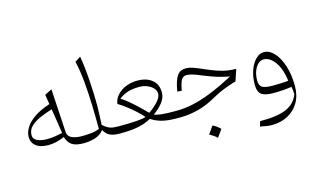

<svg xmlns="http://www.w3.org/2000/svg" viewBox="-112 -1068 2732 1671"><g transform="rotate(-15 1254.0 -232.5)"><path d="M331.5 -406.7 317.4 -494.1 381.8 -526.4 405.8 -123.5Q414.1 -91.8 448.7 -77.9Q483.4 -64 534.2 -64H534.7V0H534.2Q461.9 0 427.5 -23.7Q393.1 -47.4 377.9 -97.7Q303.2 -64 231.4 -64Q160.6 -64 121.8 -94.5Q83 -125 83 -176.8Q83 -215.8 107.7 -257.8Q132.3 -299.8 187 -338.6Q241.7 -377.4 331.5 -406.7ZM338.9 -357.9Q277.8 -339.4 225.8 -316.2Q173.8 -293 142.6 -261.5Q111.3 -230 111.3 -186Q111.3 -159.7 129.4 -144.8Q147.5 -129.9 175.5 -123.5Q203.6 -117.2 232.9 -117.2Q272.9 -117.2 310.3 -123.3Q347.7 -129.4 373 -135.7Q366.2 -186 358.4 -235.6Q350.6 -285.2 338.9 -357.9Z M696.8 -736.3Q705.1 -690.4 711.4 -633.5Q717.8 -576.7 721.9 -516.1Q726.1 -455.6 728.3 -397.5Q730.5 -339.4 730.5 -291Q730.5 -279.8 729.5 -252Q728.5 -224.1 727.3 -187.7Q726.1 -151.4 724.1 -113.8Q751.5 -89.8 772.9 -79.3Q794.4 -68.8 815.2 -66.4Q835.9 -64 860.8 -64H861.3V0H860.8Q800.8 0 767.8 -16.6Q734.9 -33.2 716.3 -70.3Q684.1 -29.3 634 -14.6Q584 0 534.7 0Q520 0 520 -30.8V-33.2Q520 -64 534.7 -64Q578.1 -64 620.8 -68.8Q663.6 -73.7 691.4 -87.4Q691.4 -189.5 688.2 -300.5Q685.1 -411.6 675.3 -516.4Q665.5 -621.1 646 -703.6Z M1123 -406.2Q1206.1 -406.2 1254.9 -365Q1303.7 -323.7 1303.7 -253.9Q1303.7 -204.1 1270.3 -161.9Q1236.8 -119.6 1186 -84Q1205.1 -74.2 1248.5 -69.1Q1292 -64 1372.1 -64H1372.6V0H1372.1Q1283.7 0 1230.7 -15.9Q1177.7 -31.7 1143.1 -56.2Q1111.8 -39.1 1074.5 -26.4Q1037.1 -13.7 986.1 -6.8Q935.1 0 861.3 0Q846.7 0 846.7 -30.8V-33.2Q846.7 -64 861.3 -64Q972.2 -64 1029.1 -68.6Q1085.9 -73.2 1111.3 -81.1Q1086.9 -110.4 1051 -142.8Q1015.1 -175.3 976.1 -205.1Q937 -234.9 903.3 -254.9Q909.7 -298.8 940.2 -333Q970.7 -367.2 1018.3 -386.7Q1065.9 -406.2 1123 -406.2ZM1125 -349.1Q1066.9 -349.1 1022.9 -335.7Q979 -322.3 940.9 -292.5Q970.7 -274.4 1006.8 -244.1Q1043 -213.9 1080.6 -178.5Q1118.2 -143.1 1151.9 -108.4Q1207 -147 1238.3 -183.3Q1269.5 -219.7 1269.5 -250Q1269.5 -276.9 1249.8 -299.3Q1230 -321.8 1197 -335.4Q1164.1 -349.1 1125 -349.1Z M1558.6 -400.4Q1583.5 -400.4 1614.3 -390.9Q1645 -381.3 1702.1 -356Q1766.1 -327.6 1813.2 -311.5Q1860.4 -295.4 1900.1 -288.8Q1939.9 -282.2 1981.9 -282.2L1946.8 -178.7Q1899.4 -164.6 1846.7 -145Q1793.9 -125.5 1737.8 -94.2Q1645.5 -41 1562.7 -20.5Q1480 0 1410.6 0H1372.6Q1357.9 0 1357.9 -30.8V-33.2Q1357.9 -64 1372.6 -64H1383.8Q1455.1 -64 1532.5 -80.1Q1609.9 -96.2 1702.6 -133.3Q1795.4 -170.4 1912.1 -232.4Q1870.6 -240.2 1835 -249.5Q1799.3 -258.8 1760.7 -272.5Q1722.2 -286.1 1670.9 -307.1Q1620.6 -328.1 1593.8 -335Q1566.9 -341.8 1551.3 -341.8Q1529.8 -341.8 1516.1 -331.5Q1502.4 -321.3 1492.9 -294.9Q1483.4 -268.6 1473.6 -219.7L1434.6 -224.6Q1451.7 -321.8 1478.5 -361.1Q1505.4 -400.4 1558.6 -400.4ZM1653.3 140.6Q1668 146.5 1684.8 158Q1701.7 169.4 1721.7 189Q1710 205.6 1698 222.4Q1686 239.3 1673.3 256.3Q1658.2 242.2 1640.9 230.2Q1623.5 218.3 1606 209Q1618.2 191.9 1629.6 175.3Q1641.1 158.7 1653.3 140.6Z M2156.2 271Q2130.9 271 2102.8 266.1Q2074.7 261.2 2050.8 256.3L2064.9 211.4Q2218.3 212.9 2301.3 177.5Q2384.3 142.1 2413.1 60.1Q2412.6 41.5 2410.6 26.6Q2408.7 11.7 2405.8 -6.3Q2366.2 -0.5 2324 2.4Q2281.7 5.4 2241.2 5.4Q2166 5.4 2133.8 -18.1Q2101.6 -41.5 2101.6 -105.5Q2101.6 -179.7 2122.8 -237.3Q2144 -294.9 2178 -327.9Q2211.9 -360.8 2250.5 -360.8Q2299.3 -360.8 2341.6 -315.7Q2383.8 -270.5 2410.2 -190.2Q2436.5 -109.9 2436.5 -4.9Q2436.5 79.6 2400.1 141.6Q2363.8 203.6 2300.3 237.3Q2236.8 271 2156.2 271ZM2392.6 -64.9Q2377.4 -177.2 2331.8 -238.8Q2286.1 -300.3 2231 -300.3Q2203.6 -300.3 2180.9 -278.3Q2158.2 -256.3 2144.5 -219.2Q2130.9 -182.1 2130.9 -136.7Q2130.9 -91.8 2156.5 -75.2Q2182.1 -58.6 2249 -58.6Q2281.7 -58.6 2319.8 -59.8Q2357.9 -61 2392.6 -64.9Z"/></g></svg>

Font: Pinar-FD Light
Style: Regular
Weight: 300
Designer: Amin Abedi
Version: Version 2.000